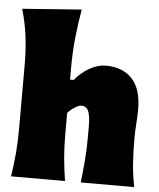

<svg xmlns="http://www.w3.org/2000/svg" viewBox="-59 -929 813 980"><g transform="rotate(5 348.0 -439.5)"><path d="M34.7 0Q43.9 -61 49.1 -119.1Q54.2 -177.2 54.2 -250.5V-577.6Q54.2 -647.5 45.9 -716.1Q37.6 -784.7 16.6 -856.9L319.8 -879.4Q307.6 -811.5 299.6 -736.1Q291.5 -660.6 291.5 -577.6V-518.1H310.5Q341.3 -556.6 383.8 -580.8Q426.3 -605 467.3 -605Q553.2 -605 602.1 -553.7Q650.9 -502.4 650.9 -397.5Q650.9 -358.9 647.9 -321.3Q645 -283.7 645 -250.5Q645 -177.2 649.2 -119.1Q653.3 -61 665.5 0H391.6Q398.9 -61 403.3 -117.4Q407.7 -173.8 407.7 -236.8V-288.6Q407.7 -340.8 397.5 -365.7Q387.2 -390.6 359.9 -390.6Q347.7 -390.6 326.2 -376.7Q304.7 -362.8 291.5 -347.2V-236.8Q291.5 -173.8 296.4 -117.4Q301.3 -61 311 0Z"/></g></svg>

Font: Pinar-DS1-FD Black
Style: Regular
Weight: 900
Designer: Amin Abedi
Version: Version 2.000